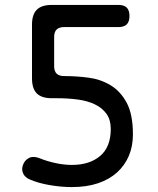

<svg xmlns="http://www.w3.org/2000/svg" viewBox="-20 -750 640 780"><path d="M520 -204Q520 -156 503.5 -117Q487 -78 455.5 -49.5Q424 -21 378 -5.5Q332 10 272 10Q229 10 182 2Q135 -6 101 -21Q81 -29 73.5 -46.5Q66 -64 75 -84Q83 -102 100.5 -109.5Q118 -117 144 -106Q171 -95 205.5 -87.5Q240 -80 272 -80Q344 -80 387 -116.5Q430 -153 430 -226Q430 -263 413 -287Q396 -311 366.5 -325.5Q337 -340 297 -345.5Q257 -351 210 -351H190Q149 -351 129.5 -370.5Q110 -390 110 -432V-650Q110 -691 129.5 -710.5Q149 -730 190 -730H461Q484 -730 495 -719Q506 -708 506 -685Q506 -662 495 -651Q484 -640 461 -640H240Q220 -640 210 -630Q200 -620 200 -600V-481Q200 -461 210 -451Q220 -441 240 -441Q290 -441 339.5 -434.5Q389 -428 429.5 -403.5Q470 -379 495 -332Q520 -285 520 -204Z"/></svg>

Font: Maple Mono NF CN
Style: Regular
Weight: 400
Monospace: yes
Designer: subframe7536
Version: Version 7.000